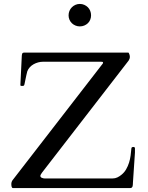

<svg xmlns="http://www.w3.org/2000/svg" viewBox="-20 -956 753 976"><path d="M37.6 -21Q37.6 -26.4 39.6 -32Q41.5 -37.6 45.4 -42L502 -632.3Q503.9 -634.8 503.9 -637.2Q503.9 -641.1 500.5 -641.6Q497.1 -642.1 494.1 -642.1H197.8Q186.5 -642.1 174.3 -638.9Q162.1 -635.7 151.1 -629.6Q140.1 -623.5 131.6 -614.3Q123 -605 118.7 -593.3Q117.2 -587.9 113.8 -573Q110.4 -558.1 104.5 -528.3Q103.5 -523.4 101.6 -521.2Q99.6 -519 91.3 -519Q85.4 -519 83.5 -522L90.8 -671.9Q90.8 -673.3 91.3 -677Q91.8 -680.7 92.8 -683.1Q94.2 -687 98.1 -688Q100.1 -688.5 102.1 -688.5H632.3Q633.8 -688.5 635 -686Q636.2 -683.6 637.5 -680.4Q638.7 -677.2 639.4 -673.6Q640.1 -669.9 640.1 -667.5Q640.1 -657.2 633.8 -647.9L194.8 -80.1Q193.4 -77.6 189.2 -71.8Q185.1 -65.9 185.1 -62Q185.1 -55.2 192.9 -52Q200.7 -48.8 207.5 -48.8H551.8Q565.4 -48.8 576.7 -54.2Q587.9 -59.6 597.2 -67.4Q611.8 -79.1 621.1 -95.2Q630.4 -111.3 636 -129.2Q641.6 -147 644 -165.5Q646.5 -184.1 647.9 -201.7Q648.9 -207 651.6 -208Q654.3 -209 658.7 -209Q661.1 -209 663.6 -207.3Q666 -205.6 666 -203.1V-180.2L655.8 -28.8Q655.3 -23.4 655.3 -18.3Q655.3 -13.2 654.1 -9.3Q652.8 -5.4 650.1 -2.7Q647.5 0 641.6 0H46.4Q43 0 41.3 -2.2Q39.6 -4.4 38.8 -7.8Q38.1 -11.2 37.8 -14.9Q37.6 -18.6 37.6 -21ZM385.7 -821.8Q374 -821.8 363.5 -826.2Q353 -830.6 345.2 -838.1Q337.4 -845.7 333 -856Q328.6 -866.2 328.6 -877.9Q328.6 -890.1 333 -900.6Q337.4 -911.1 345.2 -918.9Q353 -926.8 363.5 -931.4Q374 -936 385.7 -936Q397.9 -936 408.4 -931.4Q418.9 -926.8 426.8 -918.9Q434.6 -911.1 438.7 -900.6Q442.9 -890.1 442.9 -877.9Q442.9 -866.2 438.7 -856Q434.6 -845.7 426.8 -838.1Q418.9 -830.6 408.4 -826.2Q397.9 -821.8 385.7 -821.8Z"/></svg>

Font: Kurinto Book Core
Style: Regular
Weight: 400
Designer: Kurinto was developed by Clint Goss from a range of fonts that are compatible with the SIL Open Font License Version 1.1
Foundry: Clinton F. Goss
Version: Version 2.196; July 25, 2020